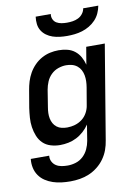

<svg xmlns="http://www.w3.org/2000/svg" viewBox="-102 -808 804 1099"><g transform="rotate(-10 300.0 -258.5)"><path d="M217 223Q191 223 165.5 220Q140 217 116 209Q92 201 71.5 187.5Q51 174 37 154Q23 134 17.5 109Q12 84 15 57H122Q120 76 128 91.5Q136 107 150 116Q164 125 181.5 128Q199 131 217 131Q241 131 265 123.5Q289 116 307.5 98.5Q326 81 336.5 58Q347 35 351 12L366 -81Q352 -60 332.5 -42.5Q313 -25 290.5 -13.5Q268 -2 243.5 3Q219 8 195 8Q167 8 140.5 0Q114 -8 95.5 -26Q77 -44 67 -69Q57 -94 53 -121Q49 -148 51 -176Q53 -204 57 -232L74 -332Q78 -357 85.5 -381.5Q93 -406 106 -429Q119 -452 138 -471.5Q157 -491 180.5 -504Q204 -517 229 -522.5Q254 -528 279 -528Q305 -528 329.5 -522Q354 -516 373 -501Q392 -486 404 -464.5Q416 -443 422 -419L439 -520H547L456 27Q452 54 442.5 80.5Q433 107 416 131Q399 155 375.5 173.5Q352 192 326 203Q300 214 272 218.5Q244 223 217 223ZM253 -84Q275 -84 297.5 -90.5Q320 -97 339 -111.5Q358 -126 369.5 -147.5Q381 -169 384 -191L401 -291Q404 -309 404.5 -326.5Q405 -344 402 -360.5Q399 -377 391.5 -391.5Q384 -406 371 -416.5Q358 -427 341.5 -431.5Q325 -436 307 -436Q285 -436 261.5 -428Q238 -420 220 -402.5Q202 -385 192.5 -362.5Q183 -340 179 -317L163 -217Q160 -200 159.5 -184Q159 -168 162 -152.5Q165 -137 172.5 -123.5Q180 -110 192.5 -100.5Q205 -91 220.5 -87.5Q236 -84 253 -84ZM343 -600Q321 -600 300 -602.5Q279 -605 259.5 -611.5Q240 -618 223.5 -630Q207 -642 196.5 -659Q186 -676 183.5 -697Q181 -718 184 -740H272Q269 -724 275.5 -709.5Q282 -695 295 -687.5Q308 -680 323.5 -677.5Q339 -675 355 -675Q372 -675 388.5 -677.5Q405 -680 420.5 -687.5Q436 -695 447 -709.5Q458 -724 460 -740H548Q544 -718 534.5 -697Q525 -676 509 -659Q493 -642 472.5 -630Q452 -618 430.5 -611.5Q409 -605 387 -602.5Q365 -600 343 -600Z"/></g></svg>

Font: Iosevka SS04 Semibold Extended
Style: Italic
Weight: 600
Width: 7
Italic angle: -9°
Monospace: yes
Designer: Belleve Invis
Foundry: Belleve Invis
Version: Version 19.0.0; ttfautohint (v1.8.4)